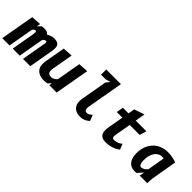

<svg xmlns="http://www.w3.org/2000/svg" viewBox="156 -1849 2925 2925"><g transform="rotate(45 1618.0 -387.0)"><path d="M143 0 213.5 -402Q221.5 -423 236 -433Q250 -442.5 264.5 -442.5Q272 -442.5 276 -436.5Q279 -431.5 280 -419.5Q281 -408 278.5 -391.5Q274.5 -363 273 -354L210.5 0H362.5L425.5 -357.5Q426 -360 427 -365Q428 -373.5 429 -377Q429 -379 429.8 -383Q430.5 -387 431 -389.5Q431 -391 431.2 -394.2Q431.5 -397.5 432 -399Q434.5 -406.5 440.5 -416Q445.5 -423 453.5 -429.5Q460 -434.5 469.5 -439Q477 -442.5 486 -442.5Q495 -442.5 499 -438Q503 -432.5 503.5 -423.5Q504.5 -413.5 502 -399Q499.5 -382.5 496 -363.5L432 0H589.5L654 -368Q662 -411.5 664.5 -447Q666.5 -481 656.5 -507Q647 -531.5 621 -545Q595 -558.5 546.5 -558.5Q530 -558.5 514.5 -555Q503.5 -552.5 482.5 -545.5Q464 -538.5 452.5 -533Q438 -526 427 -519.5Q419.5 -531 411 -538.5Q403 -546 390.5 -550.5Q378.5 -554.5 361 -557Q344 -558.5 320 -558.5Q313.5 -558.5 309.5 -558Q307 -557.5 303 -556.8Q299 -556 297 -556Q293 -555 286 -553Q281 -551.5 278.5 -550L231 -500L241.5 -560L82.5 -550L-14 0Z M1096 -550 1027 -159Q1018 -148 1011 -141.5Q1003 -134 989 -124.5Q977.5 -117 961.5 -111.5Q947 -106.5 930 -106.5Q904 -106.5 888.5 -114.5Q872.5 -122 865 -137Q857.5 -150.5 856.5 -172.5Q855.5 -194 860 -219L920.5 -560L760.5 -550L702 -219Q694.5 -175 699 -134Q702.5 -93 724.5 -61.5Q746.5 -29 788 -10.5Q830 8.5 896.5 8.5Q911.5 8.5 929 6Q944.5 3.5 958.5 0L1008 -50L999 0H1157.5L1256.5 -560Z M1623 -693 1574.5 -633 1499 -205Q1491.5 -162.5 1497 -122.5Q1502 -84 1522.5 -54.5Q1542 -26 1579 -8.5Q1614.5 8.5 1669 8.5Q1705 8.5 1730.5 0.5Q1758 -8 1775.5 -18Q1793.5 -28 1806 -39Q1818 -49 1823.5 -53.5L1786.5 -150Q1778.5 -142 1769 -134Q1759 -126 1748 -119Q1736.5 -112 1724.5 -108.5Q1712 -104 1698 -104Q1688 -104 1678 -108.5Q1668 -113 1662 -123.5Q1656 -133 1653.5 -151.5Q1651 -169.5 1655.5 -194L1759.5 -783H1443.5V-671H1541Z M2251 -194 2294 -438H2508L2541.5 -550H2312L2340 -710L2174.5 -655L2156 -550H2035L2015 -438H2136L2095 -205Q2087.5 -161.5 2086 -122.5Q2084.5 -83 2097 -54.5Q2108.5 -26 2139 -8.5Q2168 8.5 2222.5 8.5Q2271.5 8.5 2312.5 -1.5Q2353.5 -11.5 2382 -24Q2410 -36 2429.5 -49.5Q2439.5 -56.5 2455.5 -67.5L2419.5 -158Q2410 -150.5 2396.5 -141Q2384 -132.5 2367 -124.5Q2351.5 -117.5 2329.5 -112Q2309.5 -107 2281.5 -107Q2271 -107 2263 -111Q2255 -114.5 2251 -125Q2246.5 -135 2246.5 -152Q2246.5 -168.5 2251 -194Z M3020 -442.5 2972.5 -164.5Q2967.5 -158 2955 -144.5Q2945 -134.5 2931.5 -125Q2917 -115.5 2903 -110.5Q2887 -104.5 2870.5 -104.5Q2856 -104.5 2846 -116.5Q2835 -129 2830 -149.5Q2824 -172 2823.5 -197.5Q2822 -224.5 2825 -255Q2828.5 -293.5 2841.5 -329Q2853 -362.5 2874 -389.5Q2893.5 -415 2923.5 -431Q2951.5 -446.5 2989.5 -446.5Q2993 -446 3001.5 -445Q3007 -444.5 3020 -442.5ZM2842 8Q2859.5 8.5 2869.5 7Q2870.5 7 2884 5L2961.5 -81L2947.5 0H3108.5L3115.5 -104.5L3187 -521.5Q3158.5 -535.5 3126.5 -543Q3097.5 -550 3068 -554Q3037 -558 3006.5 -558.5Q2953.5 -558.5 2911 -547.5Q2868.5 -536.5 2832 -516.5Q2795.5 -495.5 2769.5 -469.5Q2741.5 -441.5 2722.5 -410Q2703 -378.5 2690.5 -342.5Q2678.5 -307.5 2674 -271Q2669.5 -236.5 2670 -204.5Q2670 -171 2676 -140.5Q2681.5 -109 2694 -83Q2705.5 -57 2726.5 -36Q2747 -15.5 2775 -4.5Q2803 7 2842 8Z"/></g></svg>

Font: B612
Style: Regular
Weight: 700
Italic angle: -10°
Designer: Nicolas Chauveau, Thomas Paillot, Jonathan Favre-Lamarine, Jean-Luc Vinot
Foundry: AIRBUS
Version: Version 1.008